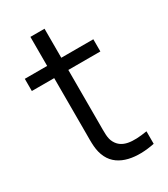

<svg xmlns="http://www.w3.org/2000/svg" viewBox="-175 -771 750 859"><g transform="rotate(-30 200.0 -341.0)"><path d="M364 0V-64.5C286.5 -52 233.5 -56.5 209.5 -101.5C196.5 -124.5 198.5 -153 198.5 -198.5V-477H364V-540H198.5V-690H125.5V-540H10V-477H125.5V-195.5C125.5 -142.5 123 -104 142.5 -64.5C178 7.5 272.5 19 364 0Z"/></g></svg>

Font: Eudonet
Style: Regular
Weight: 400
Designer: Mikhail Sharanda
Foundry: Mikhail Sharanda
Version: Version 4.503;Glyphs 3.1.2 (3151)